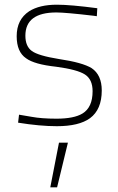

<svg xmlns="http://www.w3.org/2000/svg" viewBox="-20 -529 502 817"><path d="M223 268H194L231 78H269ZM222 8Q150 8 57 -7L61 -41L114 -32Q157 -24 220 -24Q295 -24 331 -46Q374 -72 374 -141Q374 -191 341.5 -212Q309 -233 219 -245Q126 -255 91 -281Q51 -308 51 -375Q51 -446 104 -481Q148 -509 222 -509Q280 -509 394 -494L392 -460L378 -462Q258 -476 220 -476Q88 -476 88 -377Q88 -332 115.5 -312Q143 -292 230 -278Q331 -263 370 -239Q413 -210 413 -144Q413 -63 363 -26Q316 8 222 8Z"/></svg>

Font: Storia Sans Thin
Style: Regular
Weight: 100
Designer: Accademia di Belle Arti di Urbino and others
Foundry: Accademia di Belle Arti di Urbino and others.
Version: Version 60.001;May 25, 2020;FontCreator 12.0.0.2522 64-bit